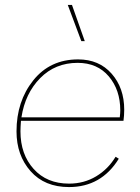

<svg xmlns="http://www.w3.org/2000/svg" viewBox="-20 -750 567 779"><path d="M324 -583H310L255 -730H272ZM481 -260H65Q63 -232 63 -217Q63 -124 116.5 -64.5Q170 -5 260 -5Q321 -5 370 -34.5Q419 -64 449 -114L462 -106Q391 9 260 9Q161 9 104 -55.5Q47 -120 47 -217Q47 -339 115 -424Q183 -509 297 -509Q382 -509 433 -451Q484 -393 484 -305Q484 -282 481 -260ZM295 -495Q204 -495 143 -433Q82 -371 67 -274H466Q468 -292 468 -302Q468 -385 421.5 -440Q375 -495 295 -495Z"/></svg>

Font: Elaine Sans Thin
Style: Italic
Weight: 250
Italic angle: -13°
Designer: Wei Huang
Foundry: Wei Huang
Version: Version 2.001;December 24, 2019;FontCreator 12.0.0.2547 64-b